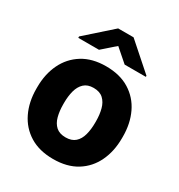

<svg xmlns="http://www.w3.org/2000/svg" viewBox="-176 -855 917 984"><g transform="rotate(30 282.0 -363.5)"><path d="M28.3 -268.6Q28.3 -346.2 57.6 -407Q86.9 -467.8 143.3 -502.9Q199.7 -538.1 281.2 -538.1Q363.8 -538.1 420.4 -502.9Q477.1 -467.8 506.1 -407Q535.2 -346.2 535.2 -268.6V-259.3Q535.2 -182.1 506.1 -121.1Q477.1 -60.1 420.7 -25.1Q364.3 9.8 282.2 9.8Q200.2 9.8 143.6 -25.1Q86.9 -60.1 57.6 -121.1Q28.3 -182.1 28.3 -259.3ZM187.5 -259.3Q187.5 -219.7 196 -187.5Q204.6 -155.3 225.3 -136.7Q246.1 -118.2 282.2 -118.2Q317.9 -118.2 338.6 -136.7Q359.4 -155.3 367.9 -187.5Q376.5 -219.7 376.5 -259.3V-268.6Q376.5 -307.1 367.9 -339.4Q359.4 -371.6 338.6 -390.9Q317.9 -410.2 281.2 -410.2Q245.6 -410.2 225.1 -390.9Q204.6 -371.6 196 -339.4Q187.5 -307.1 187.5 -268.6ZM483.9 -599.1V-592.8H358.4L282.2 -659.2L206.5 -592.8H84V-601.1L236.8 -736.8H328.1Z"/></g></svg>

Font: Heebo ExtraBold
Style: Regular
Weight: 800
Designer: Oded Ezer
Foundry: Ezer Type House
Version: Version 3.100